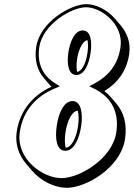

<svg xmlns="http://www.w3.org/2000/svg" viewBox="-20 -860 646 927"><path d="M604 -600.2C611.8 -654.7 592.9 -702.1 562.4 -737.7L535.1 -769.6C497.3 -813.7 441.8 -840 397.4 -840C321.5 -840 172.2 -754 154.6 -632C145.3 -567.6 161.3 -518.7 192 -482.8L219.2 -451C222.1 -447.7 225.1 -444.4 228.2 -441.3C143.7 -402.4 76.3 -331.4 60.5 -222C51.7 -161.3 72.6 -108.3 107.1 -68L134.3 -36.2C178.8 15.8 246 46.8 301.9 46.8C396.8 46.8 563.9 -51.2 583.9 -190.2C594.4 -263.1 576.6 -319 541.8 -359.7L514.6 -391.5C505.4 -402.2 495.1 -411.8 483.8 -420.4C544.8 -457 591.7 -515 604 -600.2ZM355.6 -325.2C360.4 -306.8 361.3 -281.6 357 -252C348.2 -191 322.9 -147 297.6 -147C297.3 -147 297 -147 296.8 -147C292.3 -165.5 291.8 -190.9 296.1 -220.2C305 -282.2 330.2 -325.2 355.1 -325.2C355.3 -325.2 355.5 -325.2 355.6 -325.2ZM352.3 -513.1C348.9 -528.6 348.5 -549.2 352 -573.2C359.4 -624.5 380.9 -663.6 402.5 -666.1C405.7 -650 405.8 -628.8 402.4 -605C394.6 -551.3 374.1 -514.7 352.3 -513.1ZM561.8 -632C549.4 -546.4 501.2 -491.8 438.1 -458L411 -443.4L435.6 -431.4C509.3 -395.3 557 -328.7 541.7 -222C523.2 -94 364.9 0 276.8 0C184.3 0 57 -93.9 75.5 -222C90.9 -328.8 156.9 -395.3 240.9 -431.4L269.2 -443.5L246 -458C191.5 -491.9 157.3 -546.7 169.6 -632C185.6 -743 326.4 -825 395.3 -825C468.2 -825 577.8 -743.5 561.8 -632ZM417.4 -605C424.6 -655.3 420.3 -713 379.5 -713C339.2 -713 317 -655.2 309.8 -605C302.1 -551.8 309.7 -498 348.6 -498C388.6 -498 409.8 -552.7 417.4 -605ZM253.8 -252C245.4 -193.5 251.4 -132 295.4 -132C338.5 -132 363.5 -193.2 372 -252C380.6 -312 372.2 -372 330 -372C287.3 -372 262.4 -311.8 253.8 -252Z"/></svg>

Font: Blink
Style: 3DObl
Weight: 400
Designer: Mew Too
Foundry: Cannot Into Space Fonts
Version: Version 001.000